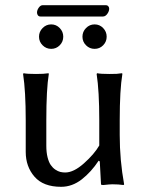

<svg xmlns="http://www.w3.org/2000/svg" viewBox="-20 -717 578 747"><path d="M363.8 -91.8Q335 -47.9 297.9 -19Q260.7 9.8 217.8 9.8Q148.4 9.8 114.3 -29.5Q80.1 -68.8 80.1 -126V-249Q80.1 -362.3 69.8 -429.2L71.8 -432.1Q85.9 -429.2 120.1 -429.2Q135.7 -429.2 147.9 -429.9Q160.2 -430.7 164.6 -431.6L168.9 -432.1L169.9 -429.2Q160.2 -370.1 160.2 -249V-149.9Q160.2 -124.5 165 -105.2Q169.9 -85.9 177.5 -75Q185.1 -64 195.3 -57.1Q205.6 -50.3 214.6 -48.1Q223.6 -45.9 233.9 -45.9Q266.6 -45.9 306.6 -81.5Q346.7 -117.2 366.2 -150.9V-249Q366.2 -362.3 356 -429.2L357.9 -432.1Q371.6 -429.2 405.8 -429.2Q421.4 -429.2 433.6 -429.7Q445.3 -430.7 450.2 -431.6L455.1 -432.1L456.1 -429.2Q445.8 -367.2 445.8 -249V-191.9Q445.8 -93.8 462.9 0L460.9 2.9Q441.4 0 416.5 0Q408.2 0 381.8 2.9Q373 2.9 373 0L368.2 -88.9ZM314.7 -540.8Q300.8 -554.7 300.8 -574.2Q300.8 -593.8 314.7 -607.9Q328.6 -622.1 348.1 -622.1Q367.7 -622.1 381.3 -607.9Q395 -593.8 395 -574.2Q395 -554.7 381.3 -540.8Q367.7 -526.9 348.1 -526.9Q328.6 -526.9 314.7 -540.8ZM145.8 -540.8Q131.8 -554.7 131.8 -574.2Q131.8 -593.8 145.8 -607.9Q159.7 -622.1 179.2 -622.1Q198.7 -622.1 212.4 -607.9Q226.1 -593.8 226.1 -574.2Q226.1 -554.7 212.4 -540.8Q198.7 -526.9 179.2 -526.9Q159.7 -526.9 145.8 -540.8ZM380.9 -652.8H137.2Q130.9 -652.8 127.4 -657.5Q124 -662.1 124 -668Q124 -677.7 130.9 -687.3Q137.7 -696.8 146 -696.8H391.1Q397.9 -696.8 401.4 -692.6Q404.8 -688.5 404.8 -683.1Q404.8 -673.3 397.5 -663.1Q390.1 -652.8 380.9 -652.8Z"/></svg>

Font: Linux Biolinum
Style: Regular
Weight: 400
Designer: Philipp H. Poll
Foundry: Philipp H. Poll
Version: Version 0.6.4